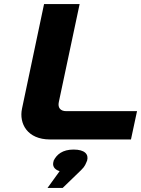

<svg xmlns="http://www.w3.org/2000/svg" viewBox="-20 -690 698 950"><path d="M198 -670 89 -153C73 -78 116 0 227 0H628L658 -140H308C279 -140 265 -157 271 -185L374 -670ZM215 240H290L381 152C402 132 404 120 410 107L411 105C420 73 399 50 344 50C290 50 260 74 245 106V108C238 130 247 148 275 157Z"/></svg>

Font: LT Wave Black
Style: Italic
Weight: 900
Designer: Daniel Lyons
Version: Version 2.5 (Glyphs App)